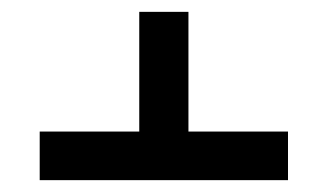

<svg xmlns="http://www.w3.org/2000/svg" viewBox="-20 -623 554 324"><path d="M298 -401H466V-319H47V-401H215V-603H298Z"/></svg>

Font: Noto Sans Hebrew Condensed Medium
Style: Regular
Weight: 500
Width: 3
Designer: Monotype Design Team
Foundry: Monotype Imaging Inc.
Version: Version 2.004; ttfautohint (v1.8.4.7-5d5b)